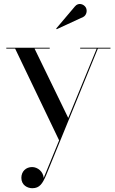

<svg xmlns="http://www.w3.org/2000/svg" viewBox="-20 -706 591 989"><path d="M408.5 -618.5C425 -626.5 431.5 -651 422 -667.5C412.5 -684 384.5 -695.5 366 -673L269.5 -559L272 -555.5ZM236 -455.5V-460H12.5V-455.5H58L284.5 17L205 210.5C202.5 178 174 154.5 145.5 154.5C113.5 154.5 90 177 90 210C90 248 121.5 263.5 146.5 263.5C184.5 263.5 199 239 217 198L484 -455.5H549V-460H393V-455.5H478L331.5 -98.5L158 -455.5Z"/></svg>

Font: Bodoni* 36pt
Style: Regular
Weight: 400
Version: Version 2.3